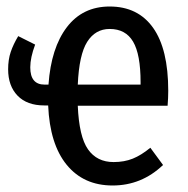

<svg xmlns="http://www.w3.org/2000/svg" viewBox="-20 -558 577 590"><path d="M495 -233H219Q223 -138 250.5 -99Q278 -60 329 -60Q362 -60 388 -70.5Q414 -81 442 -104L481 -51Q415 12 326 12Q237 12 185 -51.5Q133 -115 128 -234H116Q63 -234 34 -264Q5 -294 5 -345Q5 -375 13 -398.5Q21 -422 36 -447L88 -421Q73 -381 73 -351Q73 -298 117 -298H129Q137 -411 185.5 -474.5Q234 -538 317 -538Q404 -538 450.5 -472.5Q497 -407 497 -279Q497 -257 495 -233ZM412 -305Q412 -391 389 -430Q366 -469 317 -469Q273 -469 248 -429.5Q223 -390 219 -298H412Z"/></svg>

Font: Fira Sans Extra Condensed
Style: Regular
Weight: 400
Width: 1
Designer: Carrois Corporate & Edenspiekermann AG
Foundry: Carrois Corporate GbR & Edenspiekermann AG
Version: Version 4.203